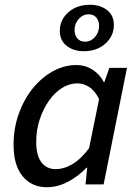

<svg xmlns="http://www.w3.org/2000/svg" viewBox="-20 -774 581 806"><path d="M177 12Q113 12 75 -34Q37 -80 37 -166Q37 -236 59 -297Q81 -358 118 -403.5Q155 -449 202.5 -475Q250 -501 300 -501Q338 -501 368.5 -481.5Q399 -462 416 -429H418L439 -489H513L415 0H339L346 -70H343Q308 -33 264.5 -10.5Q221 12 177 12ZM213 -64Q249 -64 285 -85.5Q321 -107 354 -152L396 -358Q378 -394 354 -409Q330 -424 305 -424Q271 -424 240 -404.5Q209 -385 185 -350.5Q161 -316 146.5 -272Q132 -228 132 -179Q132 -121 154 -92.5Q176 -64 213 -64ZM331 -559Q289 -559 260 -581.5Q231 -604 231 -645Q231 -690 266.5 -722Q302 -754 358 -754Q400 -754 429 -732Q458 -710 458 -669Q458 -623 422.5 -591Q387 -559 331 -559ZM337 -599Q361 -599 378.5 -618.5Q396 -638 396 -666Q396 -686 384.5 -700Q373 -714 352 -714Q328 -714 310.5 -694.5Q293 -675 293 -647Q293 -626 305 -612.5Q317 -599 337 -599Z"/></svg>

Font: Source Sans 3 Medium
Style: Italic
Weight: 500
Italic angle: -11°
Designer: Paul D. Hunt
Foundry: Adobe
Version: Version 3.052;hotconv 1.1.0;makeotfexe 2.6.0